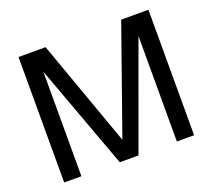

<svg xmlns="http://www.w3.org/2000/svg" viewBox="-127 -933 1220 1100"><g transform="rotate(-20 482.5 -382.5)"><path d="M86 -765H251L483 -116L712 -765H878V0H773V-643L539 0H425L191 -637V0H86Z"/></g></svg>

Font: Application Medium
Style: Regular
Weight: 500
Designer: Wei Huang
Foundry: Wei Huang
Version: Version 0.012